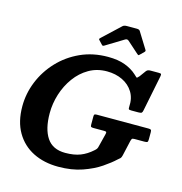

<svg xmlns="http://www.w3.org/2000/svg" viewBox="-139 -1117 1191 1258"><g transform="rotate(15 456.0 -488.5)"><path d="M438 -832.5 416 -856Q411 -861.5 411.8 -863.8Q412.5 -866 419 -872L538 -983.5Q547 -992 566 -992H633.5Q649.5 -992 655 -983.5L724.5 -871.5Q728.5 -864.5 721 -857.5L696 -833Q689.5 -826.5 687.2 -827.2Q685 -828 679.5 -832.5L601 -902.5Q590 -912 576 -903L455.5 -829.5Q448.5 -825.5 445.2 -826.8Q442 -828 438 -832.5ZM526 -380H876Q888 -380 892.5 -376.8Q897 -373.5 897 -361V-313.5Q897 -298 893 -294Q889 -290 873 -290H806.5Q792 -290 788.8 -285.8Q785.5 -281.5 782.5 -270.5L759 -167Q755.5 -151.5 749.8 -145.8Q744 -140 732.5 -131Q703 -103 652.8 -68.8Q602.5 -34.5 531.5 -9.8Q460.5 15 369 15Q272.5 15 198.2 -22.2Q124 -59.5 82 -131.5Q40 -203.5 40 -307.5Q40 -394 73.2 -475.8Q106.5 -557.5 167.8 -622.8Q229 -688 313.2 -726.5Q397.5 -765 500 -765Q568.5 -765 616 -747Q663.5 -729 694.5 -700.5Q709.5 -687 713.5 -683Q717.5 -679 731.5 -696L762.5 -738.5Q767.5 -744.5 773.5 -747.2Q779.5 -750 791.5 -750H846Q860 -750 862.8 -747Q865.5 -744 863.5 -731.5L814.5 -488Q812 -473.5 806.8 -469.2Q801.5 -465 784.5 -465H738Q723 -465 719.8 -468.5Q716.5 -472 717.5 -485Q721.5 -542.5 695.8 -584.5Q670 -626.5 623.2 -649Q576.5 -671.5 518 -671.5Q450 -671.5 396 -640.2Q342 -609 303.8 -556.5Q265.5 -504 245.2 -439.8Q225 -375.5 225 -310Q225 -203.5 264.8 -144Q304.5 -84.5 390 -84.5Q450 -84.5 492.2 -101Q534.5 -117.5 572 -151.5Q581 -159 585.5 -165.8Q590 -172.5 593 -187.5L614.5 -273Q617 -283.5 614.2 -286.8Q611.5 -290 599.5 -290H527.5Q515 -290 511 -293Q507 -296 507 -308.5V-363.5Q507 -374.5 511.2 -377.2Q515.5 -380 526 -380Z"/></g></svg>

Font: Besley*
Style: Bold Italic
Weight: 700
Italic angle: -13°
Designer: Owen Earl
Foundry: indestructible type*
Version: Version 2.000; ttfautohint (v1.8.3)